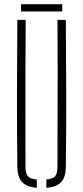

<svg xmlns="http://www.w3.org/2000/svg" viewBox="-20 -895 398 919"><path d="M63 -95Q61 -274.5 61.2 -447.8Q61.5 -621 63 -800H103Q102 -680.5 101.8 -564Q101.5 -447.5 101.8 -331Q102 -214.5 102 -95Q102 -64.5 113.5 -51.5Q125 -38.5 156 -36V4Q107.5 0 85.8 -23.5Q64 -47 63 -95ZM202 4V-36Q233 -38.5 244 -51.5Q255 -64.5 255 -95Q255 -214.5 255.5 -331Q256 -447.5 256 -564Q256 -680.5 255 -800H295Q296.5 -621 297 -447.8Q297.5 -274.5 295 -95Q294.5 -47 272.8 -23.5Q251 0 202 4ZM81 -875H278V-840H81Z"/></svg>

Font: Big Shoulders Stencil Text Thin Thin
Style: Regular
Weight: 250
Version: Version 2.001